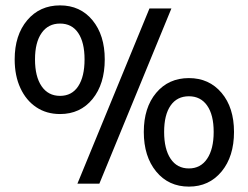

<svg xmlns="http://www.w3.org/2000/svg" viewBox="-20 -682 922 713"><path d="M34.5 -461.5Q34.5 -551.5 81 -606.8Q127.5 -662 203 -662Q278 -662 323.5 -606.8Q369 -551.5 369 -461.5Q369 -370 323.5 -314.2Q278 -258.5 203 -258.5Q152.5 -258.5 114.8 -283.8Q77 -309 55.8 -354.8Q34.5 -400.5 34.5 -461.5ZM535 -650.5H616.5L349 0H267.5ZM294 -461.5Q294 -524.5 270.5 -559.5Q247 -594.5 203 -594.5Q159 -594.5 134.5 -559.5Q110 -524.5 110 -461.5Q110 -397.5 134.5 -361.8Q159 -326 203 -326Q247 -326 270.5 -361.8Q294 -397.5 294 -461.5ZM514 -192Q514 -282.5 560 -337.2Q606 -392 681.5 -392Q756.5 -392 802.8 -337.2Q849 -282.5 849 -192Q849 -101 802.8 -45Q756.5 11 681.5 11Q606 11 560 -45Q514 -101 514 -192ZM773.5 -192Q773.5 -255.5 749.2 -290Q725 -324.5 681.5 -324.5Q637.5 -324.5 613.5 -290Q589.5 -255.5 589.5 -192Q589.5 -128.5 613.5 -92.5Q637.5 -56.5 681.5 -56.5Q725 -56.5 749.2 -92.5Q773.5 -128.5 773.5 -192Z"/></svg>

Font: Overused Grotesk
Style: Regular
Weight: 450
Version: Version 0.004